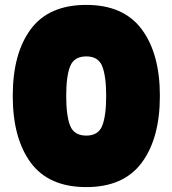

<svg xmlns="http://www.w3.org/2000/svg" viewBox="-20 -767 702 783"><path d="M32 -376Q32 -549 105.5 -648Q179 -747 332 -747Q484 -747 558 -647.5Q632 -548 632 -376Q632 -203 558 -103.5Q484 -4 332 -4Q179 -4 105.5 -103.5Q32 -203 32 -376ZM413 -376Q413 -456 397 -496.5Q381 -537 332 -537Q282 -537 266 -496.5Q250 -456 250 -376Q250 -295 266 -254.5Q282 -214 332 -214Q381 -214 397 -254.5Q413 -295 413 -376Z"/></svg>

Font: Fz Poppins Black
Style: Regular
Weight: 900
Designer: Ninad Kale (Devanagari), Jonny Pinhorn (Latin)
Foundry: Indian Type Foundry
Version: Vit hóa bi Vntype.Com & FontZin.Com